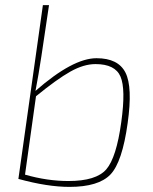

<svg xmlns="http://www.w3.org/2000/svg" viewBox="-20 -720 601 752"><path d="M172 -700 142 -499Q131 -426 119 -364Q265 -492 358 -492Q443 -492 471.5 -435.5Q500 -379 480 -238Q459 -85 412.5 -36.5Q366 12 252 12Q166 12 53 -19H52L148 -700ZM121 -343 78 -36Q165 -11 248 -11Q357 -11 396.5 -57Q436 -103 455 -242Q473 -371 452 -420Q431 -469 354 -469Q308 -469 255.5 -439.5Q203 -410 121 -343Z"/></svg>

Font: Exo 2.0 Thin
Style: Italic
Weight: 250
Italic angle: -8°
Designer: Natanael Gama
Version: Version 1.001;PS 001.001;hotconv 1.0.70;makeotf.lib2.5.58329